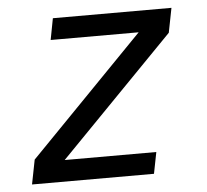

<svg xmlns="http://www.w3.org/2000/svg" viewBox="-44 -594 691 641"><g transform="rotate(-5 301.0 -273.5)"><path d="M54.2 -82 437 -475.1H142.1L155.8 -546.9H553.2L537.1 -464.8L153.8 -71.8H460.9L446.8 0H38.1Z"/></g></svg>

Font: Hack
Style: Italic
Weight: 400
Italic angle: -11°
Monospace: yes
Designer: Christopher Simpkins
Foundry: Christopher Simpkins
Version: Version 2.019; ttfautohint (v1.4.1) -l 4 -r 80 -G 350 -x 0 -